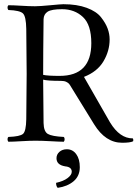

<svg xmlns="http://www.w3.org/2000/svg" viewBox="-20 -675 665 921"><path d="M300.8 41Q328.6 41 345.7 64.5Q362.8 87.9 362.8 127Q362.8 168.9 333.5 194.1Q304.2 219.2 256.8 226.1Q249 218.3 249 202.1Q284.2 194.3 304.2 179.2Q324.2 164.1 324.2 148.9Q324.2 126 293 123Q251 116.2 251 84Q251 65.9 264.9 53.5Q278.8 41 300.8 41ZM187 -293Q187 -234.9 189 -85Q189.9 -43.9 209.5 -32.5Q229 -21 286.1 -18.1Q290 -14.2 290 -7.1Q290 0 286.1 4.9Q266.1 4.9 223.6 2.4Q181.2 0 149.9 0Q122.1 0 81.5 2.4Q41 4.9 20 4.9Q16.1 0 16.1 -7.1Q16.1 -14.2 20 -18.1Q76.2 -20 90.6 -33Q105 -45.9 106 -103Q107.9 -253.9 107.9 -320.8Q107.9 -369.6 106 -536.1Q105 -596.2 90.1 -610.6Q75.2 -625 20 -627Q16.1 -631.8 16.1 -638.9Q16.1 -646 20 -649.9Q42 -649.9 81.5 -647.5Q121.1 -645 147.9 -645Q169.9 -645 221.4 -649.9Q272.9 -654.8 284.2 -654.8Q349.1 -654.8 396 -637.5Q442.9 -620.1 464.8 -592Q486.8 -564 496.3 -538.1Q505.9 -512.2 505.9 -485.8Q505.9 -430.7 476.3 -380.9Q446.8 -331.1 382.8 -306.2L507.8 -87.9Q554.7 -10.7 617.2 -11.2Q621.1 -3.4 618.2 2.9Q604 9.8 565.9 9.8Q485.8 9.8 431.2 -79.1L324.2 -252.9Q315.4 -268.1 311.3 -272.9Q307.1 -277.8 297.6 -282.5Q288.1 -287.1 272 -287.1Q206.1 -287.1 187 -293ZM189 -583Q187 -417 187 -320.8V-315.9Q209 -311 266.1 -311Q418 -311 418 -467.8Q418 -555.7 377.9 -593.3Q337.9 -630.9 277.8 -630.9Q227.1 -630.9 208.5 -618.9Q189.9 -606.9 189 -583Z"/></svg>

Font: Linux Libertine Display
Style: Regular
Weight: 400
Designer: Philipp H. Poll
Foundry: Philipp H. Poll
Version: Version 5.0.9